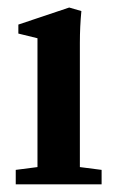

<svg xmlns="http://www.w3.org/2000/svg" viewBox="-20 -480 317 500"><path d="M21 0V-37.6L77.6 -44.9V-380.4L27.8 -392.6V-416L160.2 -460.4L191.9 -451.2Q188 -411.1 188 -368.2V-44.9L244.6 -37.6V0Z"/></svg>

Font: Elstob 8pt SemiBold
Style: Regular
Weight: 600
Designer: Peter S. Baker
Version: Version 1.015